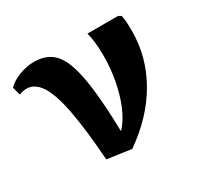

<svg xmlns="http://www.w3.org/2000/svg" viewBox="-121 -671 867 837"><g transform="rotate(-30 312.0 -252.5)"><path d="M321 19 200 2Q189 -154 170.5 -251.5Q152 -349 123 -394Q94 -439 53 -439Q34 -439 15 -431L4 -472Q26 -495 64 -509.5Q102 -524 138 -524Q187 -524 220 -502Q253 -480 273 -428.5Q293 -377 303.5 -290.5Q314 -204 317 -75H320Q350 -108 371.5 -159Q393 -210 404.5 -272Q416 -334 416 -398Q416 -432 412.5 -462.5Q409 -493 403 -514H557L571 -506Q574 -492 575.5 -474.5Q577 -457 577 -427Q577 -297 511 -182Q445 -67 321 19Z"/></g></svg>

Font: Literata 36pt
Style: Bold
Weight: 700
Designer: Latin by Veronika Burian and Jose Scaglione. Greek by Irene Vlachou. Cyrillic by Vera Evstafieva.
Foundry: TypeTogether
Version: Version 3.002